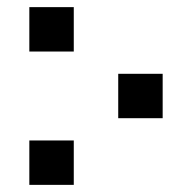

<svg xmlns="http://www.w3.org/2000/svg" viewBox="-20 -520 540 540"><path d="M62.5 -125Q62.5 -125 62.5 0H187.5Q187.5 0 187.5 -125ZM312.5 -312.5Q312.5 -312.5 312.5 -187.5H437.5Q437.5 -187.5 437.5 -312.5ZM62.5 -500Q62.5 -500 62.5 -375H187.5Q187.5 -375 187.5 -500Z"/></svg>

Font: UnifontExMono
Style: Regular
Weight: 500
Version: Version 15.0.06